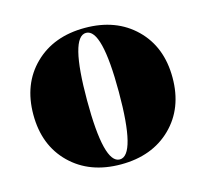

<svg xmlns="http://www.w3.org/2000/svg" viewBox="-79 -578 727 677"><g transform="rotate(-15 284.0 -239.0)"><path d="M100 -419.5Q170 -488 284 -488Q398 -488 468 -419.5Q538 -351 538 -239Q538 -127 468 -58.5Q398 10 284 10Q170 10 100 -58.5Q30 -127 30 -239Q30 -351 100 -419.5ZM226 -239Q226 -8 284 -8Q342 -8 342 -239Q342 -470 284 -470Q226 -470 226 -239Z"/></g></svg>

Font: Elsie Swash Caps Black
Style: Regular
Weight: 900
Designer: Alejandro Inler
Foundry: Alejandro Inler
Version: 1.001